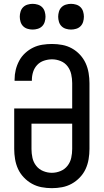

<svg xmlns="http://www.w3.org/2000/svg" viewBox="-20 -972 540 1000"><path d="M250 8Q223 8 196.5 3Q170 -2 146.5 -15Q123 -28 104 -48Q85 -68 74 -92Q63 -116 58.5 -143Q54 -170 54 -196V-407H356V-539Q356 -562 351 -585Q346 -608 332 -626.5Q318 -645 296 -654Q274 -663 251 -663Q230 -663 209 -656Q188 -649 173.5 -633.5Q159 -618 152.5 -597.5Q146 -577 146 -555V-551H56V-558Q56 -584 62 -608.5Q68 -633 80 -655.5Q92 -678 111 -695.5Q130 -713 152.5 -724Q175 -735 200.5 -739Q226 -743 251 -743Q278 -743 304.5 -738Q331 -733 354.5 -720Q378 -707 396.5 -687Q415 -667 426 -643Q437 -619 441.5 -592Q446 -565 446 -539V-196Q446 -170 441.5 -143Q437 -116 426 -92Q415 -68 396 -48Q377 -28 353.5 -15Q330 -2 303.5 3Q277 8 250 8ZM250 -72Q273 -72 295 -81Q317 -90 331.5 -108.5Q346 -127 351 -150Q356 -173 356 -196V-328H144V-196Q144 -173 149 -150Q154 -127 168.5 -108.5Q183 -90 205 -81Q227 -72 250 -72ZM350 -818Q337 -818 323.5 -822Q310 -826 300.5 -835.5Q291 -845 287 -858.5Q283 -872 283 -885Q283 -898 287 -911.5Q291 -925 300.5 -934.5Q310 -944 323.5 -948Q337 -952 350 -952Q363 -952 376.5 -948Q390 -944 399.5 -934.5Q409 -925 413 -911.5Q417 -898 417 -885Q417 -872 413 -858.5Q409 -845 399.5 -835.5Q390 -826 376.5 -822Q363 -818 350 -818ZM150 -818Q137 -818 123.5 -822Q110 -826 100.5 -835.5Q91 -845 87 -858.5Q83 -872 83 -885Q83 -898 87 -911.5Q91 -925 100.5 -934.5Q110 -944 123.5 -948Q137 -952 150 -952Q163 -952 176.5 -948Q190 -944 199.5 -934.5Q209 -925 213 -911.5Q217 -898 217 -885Q217 -872 213 -858.5Q209 -845 199.5 -835.5Q190 -826 176.5 -822Q163 -818 150 -818Z"/></svg>

Font: Iosevka Medium
Style: Regular
Weight: 500
Monospace: yes
Designer: Belleve Invis
Foundry: Belleve Invis
Version: Version 32.5.0; ttfautohint (v1.8.4)